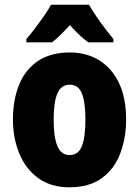

<svg xmlns="http://www.w3.org/2000/svg" viewBox="-20 -786 592 816"><path d="M516 -278Q516 -201 491.5 -135Q467 -69 413.5 -29.5Q360 10 275 10Q196 10 142.5 -29Q89 -68 62 -133.5Q35 -199 35 -278Q35 -361 61 -425.5Q87 -490 141 -526.5Q195 -563 277 -563Q348 -563 402 -529.5Q456 -496 486 -432.5Q516 -369 516 -278ZM208 -277Q208 -203 224 -165Q240 -127 276 -127Q313 -127 328 -165Q343 -203 343 -278Q343 -352 328 -389Q313 -426 276 -426Q240 -426 224 -389Q208 -352 208 -277ZM358 -766Q377 -733 405 -694Q433 -655 462 -620V-606H355Q337 -619 318 -637Q299 -655 277 -679Q254 -654 235.5 -636Q217 -618 201 -606H92V-620Q107 -637 127.5 -664Q148 -691 167.5 -719Q187 -747 197 -766Z"/></svg>

Font: Noto Sans Malayalam Condensed Black
Style: Regular
Weight: 900
Width: 3
Designer: Jelle Bosma - Monotype Design Team
Foundry: Monotype Imaging Inc.
Version: Version 2.104; ttfautohint (v1.8.4.7-5d5b)